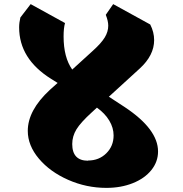

<svg xmlns="http://www.w3.org/2000/svg" viewBox="-20 -903 890 933"><path d="M748 -167Q748 -117 715.5 -76.5Q683 -36 625.5 -13Q568 10 497 10Q400 10 311.5 -29Q223 -68 169 -132Q115 -196 115 -267Q115 -367 222 -466L260 -500L228 -520Q73 -617 73 -770Q73 -793 79 -818L129 -883L296 -791Q289 -767 289 -726Q289 -624 331 -565L432 -657Q472 -693 489 -721Q506 -749 506 -778Q506 -801 494 -831L530 -883L710 -784Q729 -747 729 -708Q729 -634 659 -570L509 -433L587 -382Q748 -275 748 -167ZM532 -245Q532 -282 511 -317Q490 -352 451 -380L427 -358Q372 -308 351.5 -274.5Q331 -241 331 -203Q331 -122 408 -122V-123Q461 -123 496.5 -158Q532 -193 532 -245Z"/></svg>

Font: Inknut Antiqua Black
Style: Regular
Weight: 900
Designer: Claus Eggers Sørensen
Foundry: Claus Eggers Sørensen
Version: Version 1.003; ttfautohint (v1.8.2) -l 8 -r 50 -G 200 -x 14 